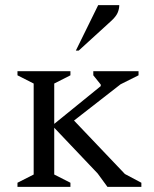

<svg xmlns="http://www.w3.org/2000/svg" viewBox="-20 -727 598 747"><path d="M275 -530 362 -707H444Q444 -692 437.5 -677Q431 -662 411 -644L286 -530ZM398 0 360 -52 191 -230V-48L254 -16V0H48V-16L111 -48V-402L48 -434V-450H254V-434L191 -402V-245L372 -392V-398L343 -434V-450H519V-434L449 -399L268 -258L466 -50L530 -16V0Z"/></svg>

Font: Spectral
Style: Regular
Weight: 400
Designer: Jean-Baptiste Levee
Foundry: Production Type
Version: Version 2.001